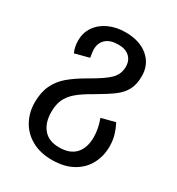

<svg xmlns="http://www.w3.org/2000/svg" viewBox="-179 -653 908 983"><g transform="rotate(30 274.5 -161.5)"><path d="M52 4Q52 -55 72 -97.5Q92 -140 129 -171.5Q166 -203 225 -237Q305 -282 335 -312.5Q365 -343 365 -386Q365 -423 341.5 -444.5Q318 -466 276 -466Q229 -466 203.5 -443.5Q178 -421 178 -381Q178 -369 184 -335L100 -313Q86 -345 86 -382Q86 -427 110 -462.5Q134 -498 177.5 -518.5Q221 -539 277 -539Q360 -539 410 -497Q460 -455 460 -385Q460 -337 443 -304.5Q426 -272 391.5 -246Q357 -220 288 -180Q235 -150 206 -124.5Q177 -99 163.5 -69Q150 -39 150 4Q150 67 181.5 104.5Q213 142 275 142Q339 142 371 106.5Q403 71 403 9Q403 -42 383 -95L464 -116Q480 -85 488.5 -55.5Q497 -26 497 9Q497 66 472 113Q447 160 397 188Q347 216 275 216Q205 216 154.5 187.5Q104 159 78 110.5Q52 62 52 4Z"/></g></svg>

Font: Fira GO
Style: Regular
Weight: 400
Designer: Carrois Corporate
Foundry: Carrois Corporate GbR
Version: Version 0.300